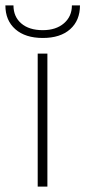

<svg xmlns="http://www.w3.org/2000/svg" viewBox="-60 -693 317 713"><path d="M116 0H80V-494H116ZM207 -673H237Q237 -617 200.5 -584.5Q164 -552 99 -552Q34 -552 -3 -584.5Q-40 -617 -40 -673H-10Q-10 -631 19 -606Q48 -581 99 -581Q148 -581 177.5 -606.5Q207 -632 207 -673Z"/></svg>

Font: Blinker ExtraLight
Style: Regular
Weight: 200
Designer: Juergen Huber
Foundry: supertype
Version: Version 1.017;hotconv 1.0.117;makeotfexe 2.5.65602